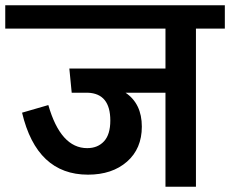

<svg xmlns="http://www.w3.org/2000/svg" viewBox="-40 -711 876 731"><path d="M816 -691V-602H706V0H590V-358H438Q500 -316 500 -229Q500 -145 443.5 -95.5Q387 -46 295 -46Q100 -46 44 -282L144 -311Q191 -147 292 -147Q332 -147 356 -173Q380 -199 380 -252Q380 -355 294 -358H233L224 -450H590V-602H-20V-691Z"/></svg>

Font: FiraGO Medium
Style: Regular
Weight: 500
Designer: bBox Type
Foundry: bBox Type GmbH
Version: Version 1.001;PS 001.001;hotconv 1.0.88;makeotf.lib2.5.64775